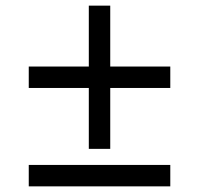

<svg xmlns="http://www.w3.org/2000/svg" viewBox="-20 -661 706 681"><path d="M295 -133V-349H82V-425H295V-641H371V-425H584V-349H371V-133ZM82 0V-76H584V0Z"/></svg>

Font: Archivo SemiExpanded
Style: Regular
Weight: 400
Width: 6
Designer: Hector Gatti
Foundry: Omnibus-Type
Version: Version 2.001